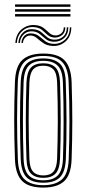

<svg xmlns="http://www.w3.org/2000/svg" viewBox="-20 -852 396 879"><path d="M178.2 6.8Q111 6.8 81 -23.8Q51 -54.2 48.5 -122.5Q45 -216.8 45 -302.1Q45 -387.5 48.5 -478.2Q51.2 -549.8 83.1 -578.2Q115 -606.8 178.2 -606.8Q245.5 -606.8 275.2 -576.1Q305 -545.5 307.8 -477.2Q311 -383 311 -297.5Q311 -212 307.8 -121.8Q305 -50.5 273.1 -21.9Q241.2 6.8 178.2 6.8ZM178.2 -4.2Q233.2 -4.2 262.5 -29.8Q291.8 -55.2 294.5 -121.8Q297.8 -212 297.9 -296Q298 -380 294.2 -476.5Q292 -537.8 266 -566.8Q240 -595.8 178.2 -595.8Q119.2 -595.8 91.6 -568.2Q64 -540.8 61.5 -475.5Q58.5 -394.8 58.2 -307.5Q58 -220.2 61.8 -122Q64.2 -55.5 93.5 -29.9Q122.8 -4.2 178.2 -4.2ZM178.2 -15.5Q125.5 -15.5 101.2 -40.8Q77 -66 74.8 -125Q71.8 -205.5 71.6 -295.8Q71.5 -386 74.8 -475.2Q77 -535.2 101.9 -559.9Q126.8 -584.5 178.2 -584.5Q227.5 -584.5 253.2 -561Q279 -537.5 281 -477.5Q284.2 -386.2 284.5 -300.1Q284.8 -214 281.5 -124.8Q279 -64.5 254.1 -40Q229.2 -15.5 178.2 -15.5ZM178.2 -26.5Q222.5 -26.5 244.2 -48.5Q266 -70.5 268.2 -125Q271 -201 271.2 -290Q271.5 -379 268 -474.5Q266.2 -529.8 244 -551.6Q221.8 -573.5 178.2 -573.5Q133.8 -573.5 111.9 -551.4Q90 -529.2 88 -474.8Q85.2 -398 84.9 -309.2Q84.5 -220.5 88 -125Q90 -69.2 112.6 -47.9Q135.2 -26.5 178.2 -26.5ZM178.2 -37.8Q142 -37.8 122.5 -56.6Q103 -75.5 101.2 -125.2Q95 -299 101.2 -474Q103 -521.8 121.2 -542Q139.5 -562.2 178.2 -562.2Q214.5 -562.2 233.8 -543.2Q253 -524.2 254.8 -474.5Q257.8 -387 257.9 -298.4Q258 -209.8 254.8 -125.8Q253 -77.2 234.5 -57.5Q216 -37.8 178.2 -37.8ZM178.2 -48.8Q210.5 -48.8 225.2 -66.9Q240 -85 241.5 -126.2Q244.2 -205.5 244.6 -291.6Q245 -377.8 241.5 -474Q240.2 -517.5 224.2 -534.4Q208.2 -551.2 178.2 -551.2Q145.5 -551.2 130.8 -532.9Q116 -514.5 114.5 -473.5Q111.2 -386.2 111.2 -303.6Q111.2 -221 114.5 -125.8Q116 -82.2 132 -65.5Q148 -48.8 178.2 -48.8ZM50.2 -655.5Q53.5 -698.2 81 -719.4Q108.5 -740.5 142 -737Q166 -734.8 180 -723.6Q194 -712.5 205 -701.9Q216 -691.2 231 -690Q246 -688.5 258.8 -697.8Q271.5 -707 272 -727H279Q278.8 -702.5 263 -690.6Q247.2 -678.8 228.2 -680.2Q209.8 -681.5 197.9 -692.1Q186 -702.8 173.4 -713.9Q160.8 -725 139.5 -727.5Q107 -731.5 83.2 -711.1Q59.5 -690.8 57.2 -655.5ZM64 -655.5Q66.2 -685.5 86.1 -703.6Q106 -721.8 135.2 -717.8Q156.2 -715.5 169.5 -704.4Q182.8 -693.2 194.9 -682.6Q207 -672 225.2 -670.5Q250 -668.8 267.9 -683.4Q285.8 -698 285.8 -727H292.8Q292.5 -693.5 272 -676.4Q251.5 -659.2 223.8 -661Q203.2 -662.2 189.8 -673Q176.2 -683.8 163.6 -694.8Q151 -705.8 133.2 -708.2Q107.5 -711.5 90.1 -696.1Q72.8 -680.8 71 -655.5ZM78 -655.5Q79.5 -676.5 92.9 -689.1Q106.2 -701.8 129.2 -698.5Q147 -696.2 160.1 -685.2Q173.2 -674.2 187.4 -663.5Q201.5 -652.8 222 -651.5Q252.5 -649 276 -669.1Q299.5 -689.2 299.8 -727H306.5Q306 -684.8 280 -662Q254 -639.2 220.2 -641.8Q196 -643 179.9 -653.8Q163.8 -664.5 151.5 -675.5Q139.2 -686.5 126.5 -688.8Q109.2 -691.8 97.6 -681.8Q86 -671.8 85 -655.5ZM302.5 -820.8H49V-832H302.5ZM302.5 -798.5H49V-809.8H302.5ZM302.5 -776.2H49V-787.5H302.5Z"/></svg>

Font: Big Shoulders Inline Display
Style: Regular
Weight: 400
Designer: Patric King
Foundry: XO Type Co
Version: Version 1.000